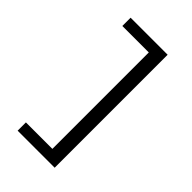

<svg xmlns="http://www.w3.org/2000/svg" viewBox="-291 -902 1203 1203"><g transform="rotate(45 310.0 -300.5)"><path d="M116.8 200V126.7H373.8L351.3 145.7V-746.7L373.8 -727.7H116.8V-801H445V200Z"/></g></svg>

Font: Monaspace Krypton Var ExLight
Style: Regular
Weight: 200
Designer: Riley Cran and the Lettermatic Team
Version: Version 1.200 (Monaspace Krypton Var)